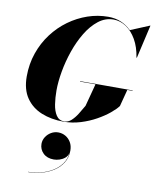

<svg xmlns="http://www.w3.org/2000/svg" viewBox="-117 -847 1069 1331"><g transform="rotate(10 417.0 -181.5)"><path d="M231.9 187.2Q231.9 162 245.9 139.6Q259.9 117.2 283.1 103.4Q306.3 89.6 333.5 89.6Q361.1 89.6 384.7 103.2Q408.3 116.8 422.7 141.4Q437.1 166 437.1 199.2Q437.1 248.8 413.9 285.8Q390.7 322.8 352.1 347.4Q313.5 372 266.9 384.4Q220.3 396.8 173.9 396.8V394.8Q218.3 394.8 262.3 383.6Q306.3 372.4 343.5 350.2Q380.7 328 405.1 294.8Q429.5 261.6 433.9 217.6Q428.3 239.2 411.7 253Q395.1 266.8 374.1 273.4Q353.1 280 333.9 280Q287.1 280 259.5 253.2Q231.9 226.4 231.9 187.2ZM420 -286.5H790V-283.5H753L722 -165Q705 -141.5 668.8 -111.5Q632.5 -81.5 582.8 -53.8Q533 -26 474.5 -8Q416 10 355 10Q268.5 10 199.5 -18Q130.5 -46 90.2 -104.8Q50 -163.5 50 -255Q50 -343 76.8 -420Q103.5 -497 150.5 -559.5Q197.5 -622 259.2 -666.8Q321 -711.5 391.5 -735.8Q462 -760 535 -760Q585.5 -760 626.2 -742.8Q667 -725.5 697.5 -694.5L831 -750H833.5L779.5 -515H776.5Q765.5 -588 735.5 -640Q705.5 -692 663.8 -719.8Q622 -747.5 575 -747.5Q517 -747.5 469 -710Q421 -672.5 384 -611.2Q347 -550 321.5 -476.5Q296 -403 283 -329.2Q270 -255.5 270 -195Q270 -144 277 -97.8Q284 -51.5 303.5 -22Q323 7.5 360 7.5Q387 7.5 409.2 -12.8Q431.5 -33 450.5 -63.5Q469.5 -94 487 -125L529 -283.5H420Z"/></g></svg>

Font: Bodoni* 72pt Fatface
Style: Italic
Weight: 900
Italic angle: -13°
Version: Version 2.3